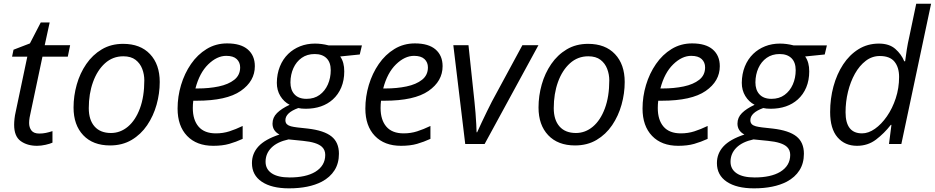

<svg xmlns="http://www.w3.org/2000/svg" viewBox="-20 -780 5063 1040"><path d="M180.7 9.8Q127.4 9.8 92 -15.9Q56.6 -41.5 56.6 -104Q56.6 -119.1 58.6 -137Q60.5 -154.8 64.9 -173.8L127.9 -473.1H45.4L53.2 -510.7L142.1 -544.9L200.7 -658.2H249L222.2 -535.2H359.9L347.2 -473.1H210L146.5 -172.9Q143.1 -159.2 140.4 -143.6Q137.7 -127.9 137.7 -113.8Q137.7 -89.4 150.4 -73Q163.1 -56.6 192.9 -56.6Q211.4 -56.6 228.3 -60.1Q245.1 -63.5 264.2 -69.8V-7.3Q252 -1.5 227.3 4.2Q202.6 9.8 180.7 9.8Z M576.2 7.8Q483.4 7.8 430.9 -47.6Q378.4 -103 378.4 -197.8Q378.4 -260.7 395.8 -322Q413.1 -383.3 447.3 -433.1Q481.4 -482.9 531.5 -512.7Q581.5 -542.5 647 -542.5Q740.2 -542.5 792.7 -486.8Q845.2 -431.2 845.2 -335.9Q845.2 -273.9 828.1 -212.9Q811 -151.9 777.1 -101.8Q743.2 -51.8 692.9 -22Q642.6 7.8 576.2 7.8ZM581.1 -59.6Q631.8 -59.6 672.9 -94Q713.9 -128.4 737.8 -192.6Q761.7 -256.8 761.7 -345.2Q761.7 -377 750.5 -406.7Q739.3 -436.5 714.4 -455.8Q689.5 -475.1 647.9 -475.1Q590.8 -475.1 548.8 -437.3Q506.8 -399.4 483.9 -335.7Q460.9 -272 460.9 -194.3Q460.9 -130.4 492.2 -95Q523.4 -59.6 581.1 -59.6Z M1135.3 9.8Q1044.9 9.8 993.4 -43.9Q941.9 -97.7 941.9 -191.9Q941.9 -256.8 960.7 -319.6Q979.5 -382.3 1014.6 -433.3Q1049.8 -484.4 1099.4 -514.6Q1148.9 -544.9 1210.4 -544.9Q1284.2 -544.9 1322.3 -512Q1360.4 -479 1360.4 -421.4Q1360.4 -340.3 1283.9 -287.4Q1207.5 -234.4 1045.4 -234.4H1026.9Q1024.4 -214.8 1024.4 -194.8Q1024.4 -130.4 1055.7 -94Q1086.9 -57.6 1149.4 -57.6Q1188 -57.6 1222.4 -68.6Q1256.8 -79.6 1294.4 -97.7V-27.8Q1258.3 -11.2 1221.7 -0.7Q1185.1 9.8 1135.3 9.8ZM1038.6 -300.8H1050.3Q1112.8 -300.8 1165 -311.8Q1217.3 -322.8 1249 -347.9Q1280.8 -373 1280.8 -415Q1280.8 -442.4 1262.2 -460Q1243.7 -477.5 1205.6 -477.5Q1155.3 -477.5 1107.9 -431.4Q1060.5 -385.3 1038.6 -300.8Z M1545.4 240.2Q1451.2 240.2 1397.9 204.3Q1344.7 168.5 1344.7 103.5Q1344.7 51.3 1380.1 12.9Q1415.5 -25.4 1493.7 -51.3Q1456.1 -71.3 1456.1 -110.4Q1456.1 -143.6 1480.5 -167.7Q1504.9 -191.9 1548.8 -212.4Q1517.6 -228.5 1498.5 -259.8Q1479.5 -291 1479.5 -331.5Q1480 -379.9 1496.1 -419.9Q1512.2 -460 1541.5 -488.3Q1568.8 -514.6 1605.7 -529.3Q1642.6 -543.9 1686 -543.9Q1722.2 -543.9 1759.8 -534.2H1940.4L1928.7 -484.9L1822.8 -474.1Q1845.2 -442.4 1844.7 -393.1Q1844.7 -345.2 1828.6 -306.6Q1812.5 -268.1 1782.7 -241.2Q1727.1 -191.4 1636.7 -190.9Q1611.3 -190.9 1595.7 -194.8Q1525.9 -169.4 1525.9 -128.9Q1525.9 -115.2 1534.2 -106.9Q1542 -99.6 1555.9 -95.9Q1569.8 -92.3 1590.3 -89.8L1647.9 -83.5Q1735.4 -73.2 1775.6 -41Q1815.9 -8.8 1815.9 52.7Q1815.9 104.5 1792 142.3Q1768.1 180.2 1723.1 204.1Q1653.3 240.2 1545.4 240.2ZM1640.1 -244.6Q1682.1 -244.6 1711.2 -265.9Q1740.2 -287.1 1755.9 -322.5Q1771.5 -357.9 1771.5 -399.9Q1771.5 -441.9 1749 -464.4Q1726.1 -487.3 1684.6 -487.3Q1643.6 -487.3 1614.3 -466.6Q1585 -445.8 1569.3 -411.1Q1553.7 -376.5 1553.2 -334Q1553.2 -293.5 1574.2 -270Q1596.7 -244.6 1640.1 -244.6ZM1548.8 181.2Q1636.7 181.2 1687.5 150.9Q1741.7 117.7 1741.7 59.1Q1741.7 32.7 1724.6 16.1Q1697.8 -9.8 1621.1 -17.1L1543 -24.9Q1481.9 -11.7 1450.2 20Q1418.5 51.8 1418.5 96.2Q1418.5 136.2 1451.7 158.7Q1484.9 181.2 1548.8 181.2Z M2152.3 9.8Q2062 9.8 2010.5 -43.9Q1959 -97.7 1959 -191.9Q1959 -256.8 1977.8 -319.6Q1996.6 -382.3 2031.7 -433.3Q2066.9 -484.4 2116.5 -514.6Q2166 -544.9 2227.5 -544.9Q2301.3 -544.9 2339.4 -512Q2377.4 -479 2377.4 -421.4Q2377.4 -340.3 2301 -287.4Q2224.6 -234.4 2062.5 -234.4H2043.9Q2041.5 -214.8 2041.5 -194.8Q2041.5 -130.4 2072.8 -94Q2104 -57.6 2166.5 -57.6Q2205.1 -57.6 2239.5 -68.6Q2273.9 -79.6 2311.5 -97.7V-27.8Q2275.4 -11.2 2238.8 -0.7Q2202.1 9.8 2152.3 9.8ZM2055.7 -300.8H2067.4Q2129.9 -300.8 2182.1 -311.8Q2234.4 -322.8 2266.1 -347.9Q2297.9 -373 2297.9 -415Q2297.9 -442.4 2279.3 -460Q2260.7 -477.5 2222.7 -477.5Q2172.4 -477.5 2125 -431.4Q2077.6 -385.3 2055.7 -300.8Z M2500 0 2435.5 -535.2H2517.6L2550.3 -227.1Q2553.2 -201.2 2555.7 -168.5Q2558.1 -135.7 2559.8 -106.9Q2561.5 -78.1 2561.5 -63.5H2564.5Q2575.2 -87.4 2589.6 -117.9Q2604 -148.4 2618.7 -178.5Q2633.3 -208.5 2644.5 -230L2809.6 -535.2H2896.5L2605 0Z M3094.7 7.8Q3002 7.8 2949.5 -47.6Q2897 -103 2897 -197.8Q2897 -260.7 2914.3 -322Q2931.6 -383.3 2965.8 -433.1Q3000 -482.9 3050 -512.7Q3100.1 -542.5 3165.5 -542.5Q3258.8 -542.5 3311.3 -486.8Q3363.8 -431.2 3363.8 -335.9Q3363.8 -273.9 3346.7 -212.9Q3329.6 -151.9 3295.7 -101.8Q3261.7 -51.8 3211.4 -22Q3161.1 7.8 3094.7 7.8ZM3099.6 -59.6Q3150.4 -59.6 3191.4 -94Q3232.4 -128.4 3256.3 -192.6Q3280.3 -256.8 3280.3 -345.2Q3280.3 -377 3269 -406.7Q3257.8 -436.5 3232.9 -455.8Q3208 -475.1 3166.5 -475.1Q3109.4 -475.1 3067.4 -437.3Q3025.4 -399.4 3002.4 -335.7Q2979.5 -272 2979.5 -194.3Q2979.5 -130.4 3010.7 -95Q3042 -59.6 3099.6 -59.6Z M3653.8 9.8Q3563.5 9.8 3512 -43.9Q3460.4 -97.7 3460.4 -191.9Q3460.4 -256.8 3479.2 -319.6Q3498 -382.3 3533.2 -433.3Q3568.4 -484.4 3617.9 -514.6Q3667.5 -544.9 3729 -544.9Q3802.7 -544.9 3840.8 -512Q3878.9 -479 3878.9 -421.4Q3878.9 -340.3 3802.5 -287.4Q3726.1 -234.4 3564 -234.4H3545.4Q3543 -214.8 3543 -194.8Q3543 -130.4 3574.2 -94Q3605.5 -57.6 3668 -57.6Q3706.5 -57.6 3741 -68.6Q3775.4 -79.6 3813 -97.7V-27.8Q3776.9 -11.2 3740.2 -0.7Q3703.6 9.8 3653.8 9.8ZM3557.1 -300.8H3568.8Q3631.3 -300.8 3683.6 -311.8Q3735.8 -322.8 3767.6 -347.9Q3799.3 -373 3799.3 -415Q3799.3 -442.4 3780.8 -460Q3762.2 -477.5 3724.1 -477.5Q3673.8 -477.5 3626.5 -431.4Q3579.1 -385.3 3557.1 -300.8Z M4064 240.2Q3969.7 240.2 3916.5 204.3Q3863.3 168.5 3863.3 103.5Q3863.3 51.3 3898.7 12.9Q3934.1 -25.4 4012.2 -51.3Q3974.6 -71.3 3974.6 -110.4Q3974.6 -143.6 3999 -167.7Q4023.4 -191.9 4067.4 -212.4Q4036.1 -228.5 4017.1 -259.8Q3998 -291 3998 -331.5Q3998.5 -379.9 4014.6 -419.9Q4030.8 -460 4060.1 -488.3Q4087.4 -514.6 4124.3 -529.3Q4161.1 -543.9 4204.6 -543.9Q4240.7 -543.9 4278.3 -534.2H4459L4447.3 -484.9L4341.3 -474.1Q4363.8 -442.4 4363.3 -393.1Q4363.3 -345.2 4347.2 -306.6Q4331.1 -268.1 4301.3 -241.2Q4245.6 -191.4 4155.3 -190.9Q4129.9 -190.9 4114.3 -194.8Q4044.4 -169.4 4044.4 -128.9Q4044.4 -115.2 4052.7 -106.9Q4060.5 -99.6 4074.5 -95.9Q4088.4 -92.3 4108.9 -89.8L4166.5 -83.5Q4253.9 -73.2 4294.2 -41Q4334.5 -8.8 4334.5 52.7Q4334.5 104.5 4310.5 142.3Q4286.6 180.2 4241.7 204.1Q4171.9 240.2 4064 240.2ZM4158.7 -244.6Q4200.7 -244.6 4229.7 -265.9Q4258.8 -287.1 4274.4 -322.5Q4290 -357.9 4290 -399.9Q4290 -441.9 4267.6 -464.4Q4244.6 -487.3 4203.1 -487.3Q4162.1 -487.3 4132.8 -466.6Q4103.5 -445.8 4087.9 -411.1Q4072.3 -376.5 4071.8 -334Q4071.8 -293.5 4092.8 -270Q4115.2 -244.6 4158.7 -244.6ZM4067.4 181.2Q4155.3 181.2 4206.1 150.9Q4260.3 117.7 4260.3 59.1Q4260.3 32.7 4243.2 16.1Q4216.3 -9.8 4139.6 -17.1L4061.5 -24.9Q4000.5 -11.7 3968.8 20Q3937 51.8 3937 96.2Q3937 136.2 3970.2 158.7Q4003.4 181.2 4067.4 181.2Z M4622.1 9.8Q4556.2 9.8 4516.4 -36.4Q4476.6 -82.5 4476.6 -173.3Q4476.6 -245.6 4494.6 -312Q4512.7 -378.4 4546.9 -430.7Q4581.1 -482.9 4630.1 -513.4Q4679.2 -543.9 4740.7 -543.9Q4796.9 -543.9 4829.8 -514.9Q4862.8 -485.8 4877.9 -448.2H4882.8Q4887.2 -481.9 4892.1 -513.4Q4897 -544.9 4905.3 -580.6L4942.9 -759.8H5023.4L4862.3 0H4795.4L4808.6 -103.5H4805.2Q4769.5 -57.6 4725.1 -23.9Q4680.7 9.8 4622.1 9.8ZM4649.4 -57.6Q4684.1 -57.6 4719.2 -82.3Q4754.4 -106.9 4784.2 -149.9Q4814 -192.9 4832 -247.8Q4850.1 -302.7 4850.1 -363.3Q4850.1 -415 4825.2 -445.8Q4800.3 -476.6 4745.6 -476.6Q4703.6 -476.6 4669.4 -450.4Q4635.3 -424.3 4610.8 -380.6Q4586.4 -336.9 4573.2 -282.7Q4560.1 -228.5 4560.1 -171.9Q4560.1 -57.6 4649.4 -57.6Z"/></svg>

Font: Open Sans
Style: Italic
Weight: 400
Italic angle: -12°
Designer: Monotype Design Team
Foundry: Monotype Imaging Inc.
Version: Version 3.000; ttfautohint (v1.8.4)